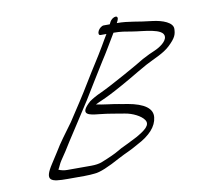

<svg xmlns="http://www.w3.org/2000/svg" viewBox="-63 -571 684 645"><g transform="rotate(-10 279.0 -248.5)"><path d="M354.5 -451C379.3 -451 394.9 -448 418.1 -444C452.2 -438 523.7 -437 522.4 -408C522 -391 497.1 -375 480.7 -368C468.2 -363 453.8 -356 436.7 -347C418.4 -335 314.7 -277 279.6 -261C261.3 -253 247.7 -245 237.8 -238C191.2 -197 228 -193 258.9 -190C297.3 -186 311.7 -182 344.9 -177C370.6 -173 398.6 -159 408.7 -144C422.1 -125 398.9 -109 369 -92L349.1 -82C332.8 -73 316 -67 300.1 -57C288.5 -50 269 -41 238.6 -29C230.2 -26 218.3 -24 203.9 -24H121.5C111.5 -24 101.5 -26 92.4 -30C98.9 -41 100.3 -48 107.7 -59L126.5 -87C147.7 -122 183 -174 226.9 -243C244.4 -271 281.6 -333 300.2 -362C318.1 -389 338.7 -425 354.5 -451ZM350.7 -488 347.1 -481H326.3C319.9 -481 310.8 -474 306.8 -466C302.9 -458 304.1 -451 310.5 -451H330.5C324.5 -442 317.8 -429 308.7 -414C286.5 -376 265.9 -346 240.6 -304C210.5 -254 191.8 -227 161.3 -180C132.6 -140 118.7 -124 96.5 -87L75.3 -54C39.2 1 59.7 6 118.7 6H174.7C189.6 6 201.2 5 210.4 4C228.4 3 259.1 -10 301 -33C327.3 -47 338.9 -50 368 -67C413.1 -90 436.5 -117 439.8 -147C443.6 -177 416 -197 360 -207C348.7 -209 338.7 -210 330.7 -212C309.9 -216 275.9 -219 254.7 -224C257.8 -226 270.2 -231 289.8 -240C309.3 -249 339.6 -265 381.1 -289L413.4 -308C423.7 -314 434.1 -320 445 -326C474.9 -342 506.3 -353 528.6 -374C554.9 -399 557.4 -410 558.2 -428C559.1 -450 524.5 -463 490.4 -467C440.9 -472 412.7 -481 371.1 -481L374.7 -488C379 -497 377.4 -503 371 -503C364.6 -503 355 -497 350.7 -488Z"/></g></svg>

Font: MewTooHand
Style: UltimateCondIta
Weight: 400
Designer: Mew Too, Robert Jablonski
Version: Version 0.77